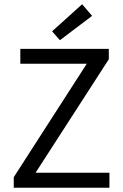

<svg xmlns="http://www.w3.org/2000/svg" viewBox="-20 -887 579 907"><path d="M45 0V-50L390 -586H76V-656H494V-607L148 -71H497V0ZM263 -697 226 -739 368 -867 415 -812Z"/></svg>

Font: CV Source Sans
Style: Regular
Weight: 400
Designer: Paul D. Hunt
Foundry: Adobe Systems Incorporated
Version: Version 3.001